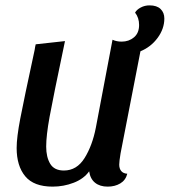

<svg xmlns="http://www.w3.org/2000/svg" viewBox="-20 -675 632 715"><path d="M42 -124Q42 -163 55.5 -233.5Q69 -304 109 -489Q111 -503 113 -510L222 -522Q177 -308 164.5 -239Q152 -170 152 -129Q152 -90 167 -65Q182 -40 218 -40Q266 -40 295 -86.5Q324 -133 337 -200L399 -527Q414 -520 433 -520Q460 -520 479 -536Q498 -552 498 -582Q498 -609 483 -628Q489 -639 504 -647Q519 -655 537 -655Q564 -655 578 -641.5Q592 -628 592 -606Q592 -568 567 -534Q542 -500 503 -484L429 -104Q424 -74 424 -62Q424 -47 431.5 -38Q439 -29 454 -28Q448 -4 428 8Q408 20 381 20Q352 20 334 5.5Q316 -9 312 -37Q292 -9 254.5 5.5Q217 20 176 20Q106 20 74 -18.5Q42 -57 42 -124Z"/></svg>

Font: Sansita SW
Style: Italic
Weight: 400
Italic angle: -11°
Designer: Pablo Cosgaya
Foundry: Omnibus-Type
Version: Version 1.000